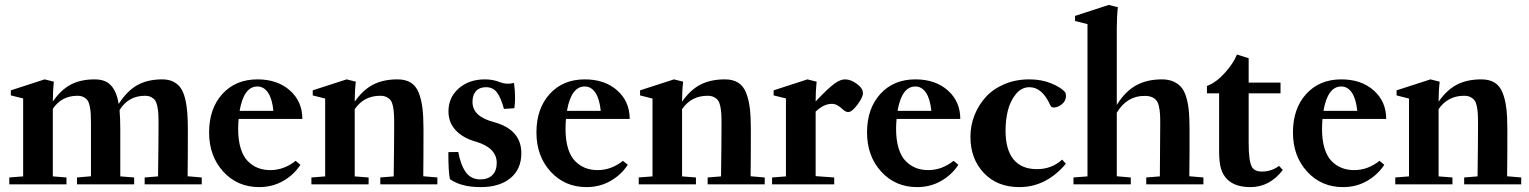

<svg xmlns="http://www.w3.org/2000/svg" viewBox="-20 -746 6188 777"><path d="M17.6 0V-27.8L73.7 -32.2V-347.7L23.9 -359.9V-380.4L160.6 -424.8L197.8 -415.5Q193.8 -377.4 193.8 -335Q226.6 -382.8 266.6 -403.8Q306.6 -424.8 363.3 -424.8Q406.7 -424.8 429.4 -400.1Q452.1 -375.5 460.4 -325.2Q493.7 -377.9 535.6 -401.4Q577.6 -424.8 636.7 -424.8Q662.6 -424.8 681.2 -415.5Q699.7 -406.2 710.9 -390.4Q722.2 -374.5 728.8 -348.1Q735.4 -321.8 737.8 -292.2Q740.2 -262.7 740.2 -221.7Q740.2 -94.2 739.3 -32.7L796.4 -27.8V0H565.4V-27.8L619.6 -32.2Q621.6 -171.9 621.6 -246.6Q621.6 -271 620.6 -286.4Q619.6 -301.8 616.5 -316.9Q613.3 -332 607.4 -340.1Q601.6 -348.1 591.3 -353.3Q581.1 -358.4 566.4 -358.4Q500 -358.4 463.9 -300.8Q466.8 -265.6 466.8 -221.7V-32.2L522.9 -27.8V0H291.5V-27.8L348.1 -32.7V-246.6Q348.1 -271 347.2 -286.4Q346.2 -301.8 343 -316.9Q339.8 -332 334 -340.1Q328.1 -348.1 317.9 -353.3Q307.6 -358.4 293 -358.4Q229.5 -358.4 193.8 -305.7V-32.2L249 -27.8V0Z M1028.8 11.2Q940.9 11.2 883.5 -51.5Q826.2 -114.3 826.2 -210Q826.2 -306.6 879.9 -365.7Q933.6 -424.8 1022 -424.8Q1102.5 -424.8 1153.1 -380.1Q1203.6 -335.4 1203.6 -264.6H945.8Q943.8 -246.6 943.8 -223.6Q943.8 -178.7 954.1 -145.5Q964.4 -112.3 982.9 -93.8Q1001.5 -75.2 1023.9 -66.4Q1046.4 -57.6 1073.7 -57.6Q1129.4 -57.6 1176.3 -95.2L1195.8 -79.1Q1169.4 -38.6 1126 -13.7Q1082.5 11.2 1028.8 11.2ZM1021.5 -396Q966.8 -396 949.7 -297.4H1086.4Q1081.5 -346.2 1064.7 -371.1Q1047.9 -396 1021.5 -396Z M1240.2 0V-27.8L1295.9 -32.2V-347.2L1245.6 -359.9V-380.4L1382.8 -424.8L1419.9 -415.5Q1415.5 -378.9 1415.5 -334.5Q1448.7 -382.3 1490 -403.6Q1531.2 -424.8 1588.9 -424.8Q1621.1 -424.8 1642.3 -411.6Q1663.6 -398.4 1674.6 -370.6Q1685.5 -342.8 1689.7 -308.1Q1693.8 -273.4 1693.8 -221.7Q1693.8 -94.2 1692.9 -32.7L1750 -27.8V0H1519V-27.8L1573.2 -32.2Q1575.2 -171.9 1575.2 -246.6Q1575.2 -271 1574.2 -286.4Q1573.2 -301.8 1570.1 -316.9Q1566.9 -332 1560.8 -340.1Q1554.7 -348.1 1544.2 -353.3Q1533.7 -358.4 1518.6 -358.4Q1452.6 -358.4 1415.5 -304.2V-32.2L1471.7 -27.8V0Z M1925.3 11.2Q1846.2 11.2 1800.8 -21Q1794.4 -49.3 1794.4 -130.4L1834.5 -130.9Q1844.2 -78.1 1865.2 -49.1Q1886.2 -20 1923.8 -20Q1955.1 -20 1972.7 -37.6Q1990.2 -55.2 1990.2 -86.4Q1990.2 -147.9 1905.3 -172.9Q1853.5 -187.5 1824.2 -218.8Q1794.9 -250 1794.9 -295.9Q1794.9 -351.6 1836.4 -388.2Q1877.9 -424.8 1942.4 -424.8Q1975.1 -424.8 2002.9 -413.6Q2029.3 -402.8 2060.1 -410.2Q2064.5 -378.9 2064.5 -348.6Q2064.5 -332.5 2061.5 -308.1L2019.5 -305.2Q2006.8 -351.1 1991 -372.1Q1975.1 -393.1 1946.8 -393.1Q1920.4 -393.1 1906.2 -377.2Q1892.1 -361.3 1892.1 -333.5Q1892.1 -274.9 1977.1 -252.4Q2089.8 -222.2 2089.8 -126Q2089.8 -61.5 2045.7 -25.1Q2001.5 11.2 1925.3 11.2Z M2353.5 11.2Q2265.6 11.2 2208.3 -51.5Q2150.9 -114.3 2150.9 -210Q2150.9 -306.6 2204.6 -365.7Q2258.3 -424.8 2346.7 -424.8Q2427.2 -424.8 2477.8 -380.1Q2528.3 -335.4 2528.3 -264.6H2270.5Q2268.6 -246.6 2268.6 -223.6Q2268.6 -178.7 2278.8 -145.5Q2289.1 -112.3 2307.6 -93.8Q2326.2 -75.2 2348.6 -66.4Q2371.1 -57.6 2398.4 -57.6Q2454.1 -57.6 2501 -95.2L2520.5 -79.1Q2494.1 -38.6 2450.7 -13.7Q2407.2 11.2 2353.5 11.2ZM2346.2 -396Q2291.5 -396 2274.4 -297.4H2411.1Q2406.2 -346.2 2389.4 -371.1Q2372.6 -396 2346.2 -396Z M2564.9 0V-27.8L2620.6 -32.2V-347.2L2570.3 -359.9V-380.4L2707.5 -424.8L2744.6 -415.5Q2740.2 -378.9 2740.2 -334.5Q2773.4 -382.3 2814.7 -403.6Q2856 -424.8 2913.6 -424.8Q2945.8 -424.8 2967 -411.6Q2988.3 -398.4 2999.3 -370.6Q3010.3 -342.8 3014.4 -308.1Q3018.6 -273.4 3018.6 -221.7Q3018.6 -94.2 3017.6 -32.7L3074.7 -27.8V0H2843.8V-27.8L2897.9 -32.2Q2899.9 -171.9 2899.9 -246.6Q2899.9 -271 2898.9 -286.4Q2897.9 -301.8 2894.8 -316.9Q2891.6 -332 2885.5 -340.1Q2879.4 -348.1 2868.9 -353.3Q2858.4 -358.4 2843.3 -358.4Q2777.3 -358.4 2740.2 -304.2V-32.2L2796.4 -27.8V0Z M3104.5 0V-27.8L3160.6 -32.2V-347.7L3110.8 -359.9V-380.4L3247.6 -424.8L3284.7 -415.5Q3280.8 -377.4 3280.8 -335.4Q3331.1 -389.2 3359.4 -409.2Q3381.8 -424.8 3399.4 -424.8Q3422.9 -424.8 3447.5 -406.7Q3472.2 -388.7 3472.2 -368.7Q3472.2 -352.5 3450 -322.5Q3427.7 -292.5 3412.6 -292.5Q3402.3 -292.5 3390.1 -303.7Q3366.7 -326.2 3346.7 -325.7Q3314.5 -326.2 3280.8 -294.4V-33.2L3356 -27.8V0Z M3691.4 11.2Q3603.5 11.2 3546.1 -51.5Q3488.8 -114.3 3488.8 -210Q3488.8 -306.6 3542.5 -365.7Q3596.2 -424.8 3684.6 -424.8Q3765.1 -424.8 3815.7 -380.1Q3866.2 -335.4 3866.2 -264.6H3608.4Q3606.4 -246.6 3606.4 -223.6Q3606.4 -178.7 3616.7 -145.5Q3627 -112.3 3645.5 -93.8Q3664.1 -75.2 3686.5 -66.4Q3709 -57.6 3736.3 -57.6Q3792 -57.6 3838.9 -95.2L3858.4 -79.1Q3832 -38.6 3788.6 -13.7Q3745.1 11.2 3691.4 11.2ZM3684.1 -396Q3629.4 -396 3612.3 -297.4H3749Q3744.1 -346.2 3727.3 -371.1Q3710.4 -396 3684.1 -396Z M4105 11.2Q4015.6 11.2 3961.4 -46.1Q3907.2 -103.5 3907.2 -192.4Q3907.2 -237.3 3923.3 -278.8Q3939.5 -320.3 3969 -353Q3998.5 -385.7 4044.4 -405.3Q4090.3 -424.8 4145.5 -424.8Q4194.8 -424.8 4233.6 -408.9Q4272.5 -393.1 4290.5 -373Q4293.9 -366.2 4293.9 -357.9Q4293.9 -337.4 4277.3 -324.2Q4260.7 -311 4244.6 -311Q4233.9 -311 4230.5 -319.8Q4198.2 -393.1 4146 -393.1Q4113.8 -393.1 4091.1 -365.2Q4068.4 -337.4 4058.8 -299.1Q4049.3 -260.7 4049.3 -217.3Q4049.3 -140.6 4081.5 -101.1Q4113.8 -61.5 4176.3 -61.5Q4236.3 -61.5 4278.3 -100.1L4293.5 -83.5Q4213.9 11.2 4105 11.2Z M4324.2 0V-27.8L4380.9 -32.2V-648.4L4330.6 -661.1V-681.6L4466.8 -726.1L4503.9 -716.8Q4499.5 -678.7 4499.5 -630.9V-321.3Q4533.2 -376 4577.4 -400.4Q4621.6 -424.8 4682.1 -424.8Q4710 -424.8 4730 -415.5Q4750 -406.2 4762.5 -390.4Q4774.9 -374.5 4782 -348.1Q4789.1 -321.8 4791.5 -292.2Q4793.9 -262.7 4793.9 -221.7Q4794.4 -137.2 4793 -32.7L4850.1 -27.8V0H4618.7V-27.8L4673.8 -32.2Q4675.3 -241.7 4675.3 -246.6Q4675.3 -271 4674.3 -286.4Q4673.3 -301.8 4669.7 -316.9Q4666 -332 4659.4 -340.1Q4652.8 -348.1 4641.4 -353Q4629.9 -357.9 4613.3 -357.9Q4541 -358.9 4499.5 -290V-32.7L4556.2 -27.8V0Z M5040.5 11.2Q4977.1 11.2 4945.8 -21Q4929.2 -37.6 4921.4 -63Q4913.6 -88.4 4913.6 -133.8V-368.2H4864.3V-397.9Q4900.9 -411.6 4936 -450.2Q4971.2 -488.8 4985.8 -525.4L5033.2 -510.3V-411.6H5162.1V-368.2H5033.2V-166Q5033.2 -93.8 5046.4 -70.3Q5057.1 -51.8 5086.4 -51.8Q5126 -51.8 5156.2 -74.7L5171.4 -58.1Q5118.2 11.2 5040.5 11.2Z M5415 11.2Q5327.1 11.2 5269.8 -51.5Q5212.4 -114.3 5212.4 -210Q5212.4 -306.6 5266.1 -365.7Q5319.8 -424.8 5408.2 -424.8Q5488.8 -424.8 5539.3 -380.1Q5589.8 -335.4 5589.8 -264.6H5332Q5330.1 -246.6 5330.1 -223.6Q5330.1 -178.7 5340.3 -145.5Q5350.6 -112.3 5369.1 -93.8Q5387.7 -75.2 5410.2 -66.4Q5432.6 -57.6 5460 -57.6Q5515.6 -57.6 5562.5 -95.2L5582 -79.1Q5555.7 -38.6 5512.2 -13.7Q5468.8 11.2 5415 11.2ZM5407.7 -396Q5353 -396 5335.9 -297.4H5472.7Q5467.8 -346.2 5450.9 -371.1Q5434.1 -396 5407.7 -396Z M5626.5 0V-27.8L5682.1 -32.2V-347.2L5631.8 -359.9V-380.4L5769 -424.8L5806.2 -415.5Q5801.8 -378.9 5801.8 -334.5Q5835 -382.3 5876.2 -403.6Q5917.5 -424.8 5975.1 -424.8Q6007.3 -424.8 6028.6 -411.6Q6049.8 -398.4 6060.8 -370.6Q6071.8 -342.8 6075.9 -308.1Q6080.1 -273.4 6080.1 -221.7Q6080.1 -94.2 6079.1 -32.7L6136.2 -27.8V0H5905.3V-27.8L5959.5 -32.2Q5961.4 -171.9 5961.4 -246.6Q5961.4 -271 5960.4 -286.4Q5959.5 -301.8 5956.3 -316.9Q5953.1 -332 5947 -340.1Q5940.9 -348.1 5930.4 -353.3Q5919.9 -358.4 5904.8 -358.4Q5838.9 -358.4 5801.8 -304.2V-32.2L5857.9 -27.8V0Z"/></svg>

Font: Elstob 18pt
Style: Bold
Weight: 700
Designer: Peter S. Baker
Version: Version 1.015